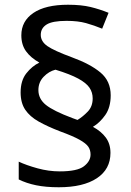

<svg xmlns="http://www.w3.org/2000/svg" viewBox="-20 -785 553 810"><path d="M67 -395Q67 -445 91 -475.5Q115 -506 146 -521Q110 -541 90 -568.5Q70 -596 70 -636Q70 -696 121 -730.5Q172 -765 267 -765Q323 -765 362 -755.5Q401 -746 438 -731L411 -664Q377 -678 343 -687.5Q309 -697 261 -697Q201 -697 176.5 -681.5Q152 -666 152 -638Q152 -610 180 -590.5Q208 -571 284 -543Q361 -515 404 -479Q447 -443 447 -383Q447 -332 424 -299.5Q401 -267 372 -250Q407 -231 426.5 -204.5Q446 -178 446 -140Q446 -71 388.5 -33Q331 5 228 5Q173 5 132 -3.5Q91 -12 59 -28V-103Q91 -88 138 -75Q185 -62 232 -62Q306 -62 334 -83.5Q362 -105 362 -133Q362 -152 352.5 -166Q343 -180 315.5 -195.5Q288 -211 233 -231Q181 -251 143.5 -272Q106 -293 86.5 -322Q67 -351 67 -395ZM142 -405Q142 -368 173.5 -342.5Q205 -317 285 -287L307 -279Q330 -293 350.5 -314.5Q371 -336 371 -370Q371 -395 357.5 -415Q344 -435 310 -453.5Q276 -472 214 -491Q186 -484 164 -461Q142 -438 142 -405Z"/></svg>

Font: Noto Sans Test
Style: Regular
Weight: 400
Version: Version 1.002; ttfautohint (v1.8.4.7-5d5b)